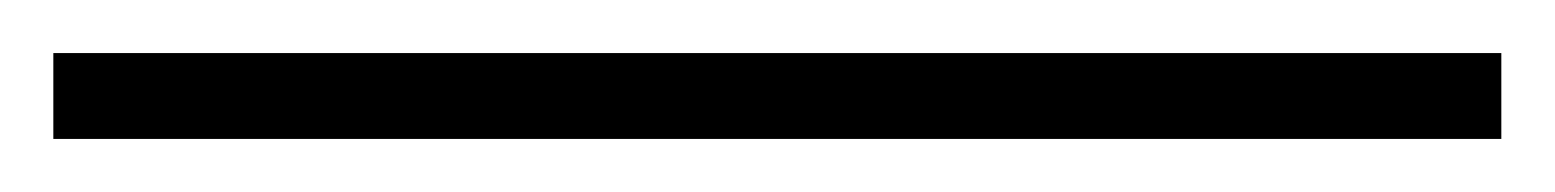

<svg xmlns="http://www.w3.org/2000/svg" viewBox="-20 152 583 72"><path d="M0 171.9H543V204.1H0Z"/></svg>

Font: Montserrat Ultra Light
Style: Regular
Weight: 200
Designer: Julieta Ulanovsky
Foundry: Julieta Ulanovsky
Version: Version 3.001;PS 003.001;hotconv 1.0.70;makeotf.lib2.5.58329